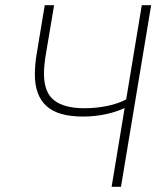

<svg xmlns="http://www.w3.org/2000/svg" viewBox="-20 -718 640 738"><path d="M459 -302H457Q428 -288 386 -279Q344 -270 298 -270Q203 -270 158.5 -310.5Q114 -351 114 -432Q114 -447 115.5 -467Q117 -487 120 -505L152 -698H188L154 -496Q152 -481 150.5 -465Q149 -449 149 -435Q149 -363 188 -332.5Q227 -302 304 -302Q350 -302 393 -311Q436 -320 465 -336L525 -698H561L445 0H409Z"/></svg>

Font: IBM Plex Mono ExtraLight
Style: Italic
Weight: 200
Italic angle: -9°
Monospace: yes
Designer: Mike Abbink, Paul van der Laan, Pieter van Rosmalen
Foundry: Bold Monday
Version: Version 2.3